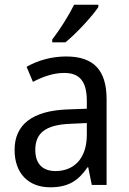

<svg xmlns="http://www.w3.org/2000/svg" viewBox="-20 -786 548 816"><path d="M398 -756V-766H295C273 -721 235 -661 202 -618V-606H258C303 -642 373 -718 398 -756ZM261 -546C197 -546 138 -528 93 -502L120 -438C162 -460 206 -476 253 -476C316 -476 349 -443 349 -357V-324L269 -321C117 -316 42 -256 42 -149C42 -49 101 10 193 10C270 10 312 -17 352 -75H355L370 0H433V-364C433 -486 380 -546 261 -546ZM281 -260 349 -263V-213C349 -111 293 -59 216 -59C164 -59 130 -87 130 -149C130 -218 170 -256 281 -260Z"/></svg>

Font: Noto Sans Ethiopic SemiCondensed
Style: Regular
Weight: 400
Width: 4
Designer: Monotype Design Team
Foundry: Monotype Imaging Inc.
Version: Version 2.102